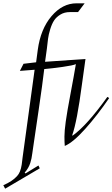

<svg xmlns="http://www.w3.org/2000/svg" viewBox="-135 -871 679 1159"><path d="M327 -851H376L336 -798H286Q254 -798 229.5 -783Q205 -768 191.5 -747.5Q178 -727 168 -694Q158 -661 155 -637Q152 -613 148 -577.5Q144 -542 141 -526.5Q138 -511 137 -498L381 -515Q375 -476 360 -364Q330 -136 301 -55L303 -52Q389 -113 513 -286L524 -279Q452 -174 379 -92.5Q306 -11 256 10Q254 -14 254 -47Q254 -80 262 -138Q270 -196 290.5 -304Q311 -412 323 -484Q307 -476 242.5 -467Q178 -458 132 -454Q122 -367 98 -204.5Q74 -42 68.5 -4Q63 34 60 54.5Q57 75 55 85.5Q53 96 48 112Q38 144 14 171L19 176Q27 172 97 128L105 145L-104 268L-115 247Q-61 224 -32 192Q-11 170 -4 123Q-2 109 1.5 78.5Q5 48 11 9.5Q17 -29 74 -450L-15 -443Q6 -486 7 -486Q42 -491 83 -495Q89 -545 93 -570Q110 -696 176 -773.5Q242 -851 327 -851Z"/></svg>

Font: Felipa
Style: Regular
Weight: 400
Designer: Javier Alcaraz
Foundry: Fontstage
Version: Version 1.001